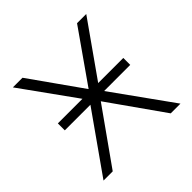

<svg xmlns="http://www.w3.org/2000/svg" viewBox="-143 -658 784 784"><g transform="rotate(-45 249.0 -265.5)"><path d="M26.9 0 208 -256.8H60.1V-296.9H202.1L34.2 -530.8H89.8L248 -307.1L404.8 -530.8H458L293 -296.9H438V-256.8H287.1L471.2 0H415L248 -236.8L80.1 0Z"/></g></svg>

Font: Open Sans Light
Style: Regular
Weight: 300
Foundry: Ascender Corporation
Version: Version 1.10